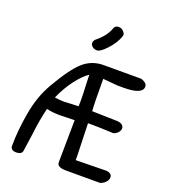

<svg xmlns="http://www.w3.org/2000/svg" viewBox="-156 -990 972 1101"><g transform="rotate(20 330.5 -439.5)"><path d="M282 -768Q266 -756 266 -740Q266 -728 277.5 -718.5Q289 -709 306 -709Q326 -709 363 -749Q401 -790 417 -834Q419 -840 419 -844Q419 -854 407 -866Q397 -878 378 -878Q357 -878 351 -861Q335 -812 282 -768ZM396 -568 487 -560H522Q638 -560 638 -608Q638 -631 601 -643H372Q300 -643 248 -597Q197 -553 124 -427Q74 -341 55 -230Q36 -122 36 -29Q36 -1 70 -1Q105 -1 108 -25L123 -131Q133 -219 152 -296Q185 -287 233 -287L323 -289L320 -31Q320 -1 375 -1H583Q591 -3 605 -12Q628 -30 628 -50Q628 -75 595 -79L407 -76V-102L401 -299H427Q467 -299 530 -296Q541 -295 556 -295Q572 -299 583.5 -311.5Q595 -324 595 -337Q595 -362 559 -368L400 -372Q396 -411 396 -568ZM314 -523Q318 -443 318 -411Q318 -381 317 -372L226 -368Q204 -368 172 -373Q201 -439 239.5 -489.5Q278 -540 313 -563Q314 -549 314 -523Z"/></g></svg>

Font: Patrick Hand SC
Style: Regular
Weight: 400
Designer: Patrick Wagesreiter
Foundry: Patrick Wagesreiter
Version: Version 2.001; ttfautohint (v1.8.2)